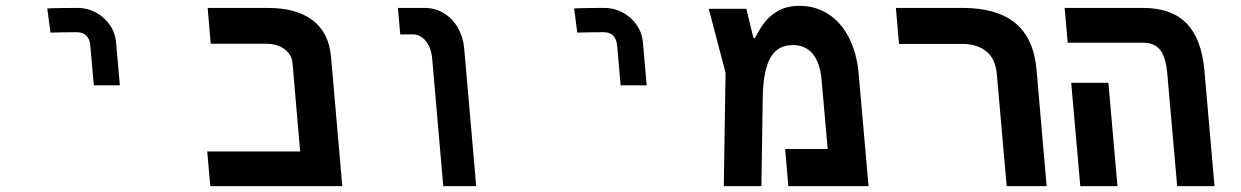

<svg xmlns="http://www.w3.org/2000/svg" viewBox="-20 -636 4240 656"><path d="M245 -609Q223.5 -609 187.2 -608.5Q151 -608 141.5 -607L152.5 -524.5Q159.5 -525 190.5 -525.5Q221.5 -526 242 -526Q284 -526 288.5 -481L300.5 -344.5H389.5L376.5 -492Q373.5 -524.5 355 -551.2Q336.5 -578 307.2 -593.5Q278 -609 245 -609Z M688 -118.5H1005.5L979.5 -420Q976.5 -451 951.2 -468.8Q926 -486.5 889.5 -486.5H700L689.5 -609H894.5Q992.5 -609 1048 -567Q1103.5 -525 1111 -442L1149.5 0H698.5Z M1390.5 -518.5H1347.5L1339.5 -609H1429Q1467 -609 1496.8 -590.8Q1526.5 -572.5 1544.5 -541Q1562.5 -509.5 1566 -470.5L1607 0H1494.5L1456.5 -437Q1453 -473.5 1434.5 -496Q1416 -518.5 1390.5 -518.5Z M2045 -609Q2023.5 -609 1987.2 -608.5Q1951 -608 1941.5 -607L1952.5 -524.5Q1959.5 -525 1990.5 -525.5Q2021.5 -526 2042 -526Q2084 -526 2088.5 -481L2100.5 -344.5H2189.5L2176.5 -492Q2173.5 -524.5 2155 -551.2Q2136.5 -578 2107.2 -593.5Q2078 -609 2045 -609Z M2914 -381.5 2947.5 0H2673.5L2662.5 -127H2808L2787 -363.5Q2782 -421.5 2757 -451.8Q2732 -482 2689 -482Q2637 -482 2612.5 -439.2Q2588 -396.5 2586 -305L2581.5 0H2453L2459 -387.5L2401.5 -606H2530L2554 -507L2559 -505Q2574.5 -535.5 2591.2 -558.2Q2608 -581 2638 -598.5Q2668 -616 2711.5 -616Q2767 -616 2810.8 -587.5Q2854.5 -559 2881.2 -506Q2908 -453 2914 -381.5Z M3267.5 -486H3051.5L3041 -609H3267Q3386.5 -609 3449.2 -557Q3512 -505 3521.5 -397.5L3556 0H3419.5L3386 -381Q3381.5 -435 3350 -460.5Q3318.5 -486 3267.5 -486Z M3885.5 -490H3628L3617.5 -609H3884Q3982 -609 4033.5 -556.8Q4085 -504.5 4095 -396.5L4129.5 0H4002L3968 -386.5Q3963 -441.5 3943.5 -465.8Q3924 -490 3885.5 -490ZM3640 -353H3767L3798 0H3671Z"/></svg>

Font: JuliaMono
Style: Bold Italic
Weight: 700
Italic angle: -9°
Monospace: yes
Designer: cormullion
Foundry: corm
Version: Version 0.057; ttfautohint (v1.8.4)